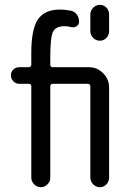

<svg xmlns="http://www.w3.org/2000/svg" viewBox="-20 -780 540 800"><path d="M434.6 -719.7V-650.4Q434.6 -633.8 423.3 -622.1Q412.1 -610.4 396 -610.4Q379.9 -610.4 368.2 -622.1Q356.4 -633.8 356.4 -650.4V-719.7Q356.4 -735.4 368.2 -747.6Q379.9 -759.8 396 -759.8Q412.1 -759.8 423.3 -748.5Q434.6 -737.3 434.6 -719.7ZM59.6 -430.7Q45.9 -430.7 35.6 -441.4Q25.4 -452.1 25.4 -466.3Q25.4 -480.5 35.6 -490.2Q45.9 -500 59.6 -500H99.6Q109.4 -500 110.4 -509.8V-559.6Q110.4 -658.2 138.2 -699.2Q166 -740.2 230.5 -740.2Q250 -740.2 275.4 -735.4Q291 -732.4 300.3 -719.2Q309.6 -706.1 309.6 -689.5Q309.6 -677.7 299.3 -670.9Q289.1 -664.1 276.4 -667Q263.7 -670.9 250 -670.9Q211.9 -670.9 200.7 -647.5Q189.5 -624 189.5 -540V-510.7Q189.5 -500 200.2 -500H349.6Q384.8 -500 409.7 -475.1Q434.6 -450.2 434.6 -415V-40Q434.6 -23.4 423.3 -11.7Q412.1 0 396 0Q379.9 0 368.2 -12.2Q356.4 -24.4 356.4 -40V-419.9Q356.4 -430.7 344.7 -430.7H200.2Q189.5 -430.7 189.5 -419.9V-40Q189.5 -23.4 177.7 -11.7Q166 0 149.9 0Q133.8 0 122.1 -12.2Q110.4 -24.4 110.4 -40V-420.9Q110.4 -430.7 99.6 -430.7Z"/></svg>

Font: Rounded-X Mgen+ 1m regular
Style: Regular
Weight: 400
Designer: [Source Han Sans]
Ryoko NISHIZUKA  (kana & ideographs); Paul D. Hunt (Latin, Greek & Cyrillic); Wenlong ZHANG  (bopomofo
Version: Version 1.059.20150602